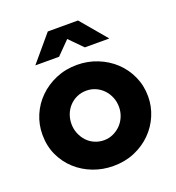

<svg xmlns="http://www.w3.org/2000/svg" viewBox="-137 -860 899 980"><g transform="rotate(-20 313.0 -370.0)"><path d="M26 0ZM26 -264Q26 -319 47 -368.5Q68 -418 106.5 -456Q145 -494 197.5 -516.5Q250 -539 313 -539Q371 -539 423.5 -518Q476 -497 515 -460.5Q554 -424 577 -373.5Q600 -323 600 -264Q600 -210 579 -160.5Q558 -111 520 -73Q482 -35 429.5 -12.5Q377 10 313 10Q256 10 204.5 -9.5Q153 -29 113 -65Q73 -101 49.5 -151.5Q26 -202 26 -264ZM313 -130Q340 -130 363.5 -141Q387 -152 404.5 -170Q422 -188 432 -212.5Q442 -237 442 -264Q442 -292 432 -316.5Q422 -341 404.5 -359.5Q387 -378 363.5 -388.5Q340 -399 313 -399Q285 -399 261.5 -388.5Q238 -378 220.5 -359.5Q203 -341 193.5 -316.5Q184 -292 184 -264Q184 -237 194 -212.5Q204 -188 221 -169.5Q238 -151 262 -140.5Q286 -130 313 -130ZM382 -609 312 -680 242 -609H113L232 -750H396L515 -609Z"/></g></svg>

Font: Rosa Sans Black
Style: Regular
Weight: 900
Designer: Pentagram / MCKL
Foundry: Pentagram / MCKL
Version: Version 1.005;September 16, 2019;FontCreator 11.5.0.2425 64-